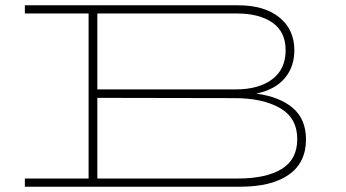

<svg xmlns="http://www.w3.org/2000/svg" viewBox="-20 -706 1309 726"><path d="M1137 -179Q1137 -91 1072 -45.5Q1007 0 889 0H74V-31H315V-655H74V-686H880Q980 -686 1036.5 -640Q1093 -594 1093 -516Q1093 -453 1056.5 -410Q1020 -367 949 -352Q1038 -340 1087.5 -297.5Q1137 -255 1137 -179ZM348 -655V-368H872Q958 -368 1009 -406Q1060 -444 1060 -516Q1060 -586 1010 -620.5Q960 -655 877 -655ZM1104 -180Q1104 -260 1038.5 -297.5Q973 -335 866 -335L348 -336V-31H880Q986 -31 1045 -67Q1104 -103 1104 -180Z"/></svg>

Font: BioRhyme Expanded ExtraLight
Style: Regular
Weight: 275
Width: 7
Designer: Aoife Mooney
Foundry: Aoife Mooney Type
Version: Version 1.000